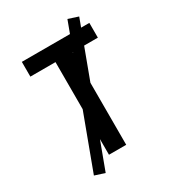

<svg xmlns="http://www.w3.org/2000/svg" viewBox="-213 -937 1026 1138"><g transform="rotate(-30 300.0 -368.0)"><path d="M241 0V-634H69V-735H531V-634H359V0ZM170 84 102 62 430 -820 498 -798Z"/></g></svg>

Font: Zed Sans Extended
Style: Bold
Weight: 700
Width: 7
Designer: Belleve Invis
Foundry: Belleve Invis
Version: Version 1.0.0; ttfautohint (v1.8.4)